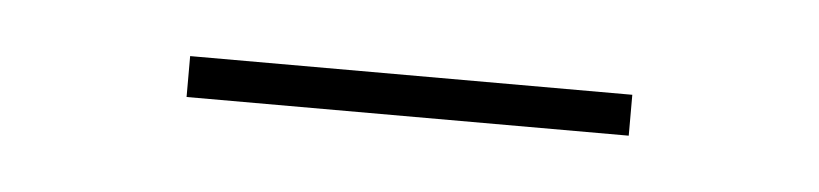

<svg xmlns="http://www.w3.org/2000/svg" viewBox="-22 -347 401 94"><g transform="rotate(5 178.5 -300.0)"><path d="M69.8 -290V-310.1H287.1V-290Z"/></g></svg>

Font: Montserrat
Style: Thin
Weight: 250
Designer: Julieta Ulanovsky
Foundry: Julieta Ulanovsky
Version: Version 1.000;PS 002.000;hotconv 1.0.70;makeotf.lib2.5.58329